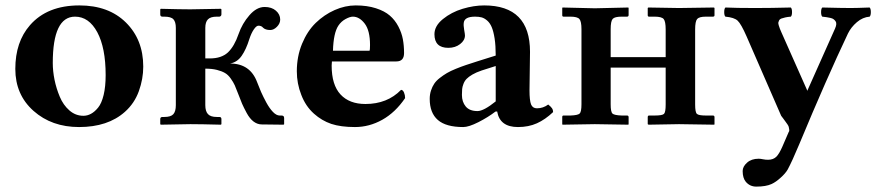

<svg xmlns="http://www.w3.org/2000/svg" viewBox="-20 -464 3273 716"><path d="M259.8 -401.9Q176.8 -401.9 176.8 -229Q176.8 -199.2 183.3 -166.7Q189.9 -134.3 202.9 -103.3Q215.8 -72.3 238.8 -52.2Q261.7 -32.2 291 -32.2Q305.7 -32.2 319.3 -39.6Q333 -46.9 345.9 -62.7Q358.9 -78.6 366.5 -109.9Q374 -141.1 374 -184.1Q374 -285.6 342.8 -343.8Q311.5 -401.9 259.8 -401.9ZM37.1 -207Q37.1 -307.6 91.8 -370.1Q156.2 -443.8 275.9 -443.8Q385.3 -443.8 449.7 -379.9Q514.2 -315.9 514.2 -215.8Q514.2 -169.4 497.8 -124Q481.4 -78.6 445.8 -46.9Q382.3 9.8 274.9 9.8Q172.9 9.8 105 -50.5Q37.1 -110.8 37.1 -207Z M635.7 -71.8V-359.9Q635.7 -382.3 626.7 -392.1Q617.7 -401.9 592.8 -401.9H585.9Q577.6 -401.9 577.6 -410.2V-429.2L579.6 -431.2Q653.8 -429.2 689.9 -429.2L803.7 -431.2L805.7 -429.2V-410.2Q805.7 -406.7 803.2 -404.3Q800.8 -401.9 797.9 -401.9H788.6Q765.1 -401.9 755.4 -391.8Q745.6 -381.8 745.6 -359.9V-246.1H762.7Q805.7 -246.1 830.1 -268.6Q854 -291.5 869.6 -336.9Q883.3 -376.5 910.2 -407.2Q937 -438 966.8 -438Q993.2 -438 1009 -424.1Q1024.9 -410.2 1024.9 -391.1Q1024.9 -376.5 1012.9 -364.3Q1001 -352.1 987.8 -352.1Q969.7 -352.1 960.9 -360.8Q955.1 -368.2 943.8 -368.2Q936 -368.2 926.5 -354.2Q917 -340.3 909.7 -317.9Q897.9 -279.8 881.3 -255.9Q864.7 -231.9 837.9 -227.1Q913.1 -227.1 939 -157.2Q946.3 -138.2 953.6 -121.1Q961.4 -103.5 973.1 -81.8Q984.9 -60.1 997.8 -46.6Q1010.7 -33.2 1022.9 -33.2H1029.8Q1039.6 -33.2 1039.6 -23.9V-1L1037.6 1L954.6 0Q939 -0.5 925 -11.2Q911.1 -22 899.9 -42.7Q888.7 -63.5 882.8 -77.1Q877.4 -89.4 868.7 -112.8Q860.8 -133.8 855.5 -145.8Q850.1 -157.7 840.3 -171.4Q830.6 -185.1 818.8 -191.9Q807.1 -198.7 788.8 -203.4Q770.5 -208 745.6 -208V-71.8Q745.6 -49.3 755.4 -38.6Q765.1 -27.8 788.6 -27.8H797.9Q805.7 -27.8 805.7 -20V-1L803.7 1Q729 -1 689.9 -1L579.6 1L577.6 -1V-20Q577.6 -27.8 585.9 -27.8H592.8Q617.2 -27.8 626.5 -38.3Q635.7 -48.8 635.7 -71.8Z M1221.7 -274.9H1357.9Q1359.9 -276.9 1359.9 -295.9Q1359.9 -350.1 1340.1 -376Q1320.3 -401.9 1295.9 -401.9Q1285.2 -401.9 1268.8 -393.1Q1252.4 -384.3 1241.7 -368.2Q1223.6 -340.8 1221.7 -274.9ZM1475.6 -128.9Q1482.4 -128.9 1486.6 -119.1Q1490.7 -109.4 1490.7 -98.1Q1454.1 -44.4 1405.5 -17.3Q1356.9 9.8 1303.7 9.8Q1251 9.8 1215.3 -2Q1179.7 -14.2 1150.9 -40Q1119.6 -67.9 1103.5 -110.4Q1086.9 -152.3 1086.9 -198.2Q1086.9 -253.4 1106.4 -300.8Q1126 -348.1 1157.5 -378.7Q1189 -409.2 1228 -426.5Q1267.1 -443.8 1306.6 -443.8Q1349.1 -443.8 1381.6 -433.3Q1414.1 -422.9 1433.6 -406Q1453.1 -389.2 1465.6 -365.2Q1478 -341.3 1482.4 -317.4Q1486.8 -293.5 1486.8 -266.1Q1486.8 -234.9 1458 -234.9H1217.8Q1217.8 -232.4 1217.3 -227.5Q1216.8 -222.7 1216.8 -219.2Q1216.8 -147.5 1249.8 -111.8Q1282.7 -76.2 1342.8 -76.2Q1424.3 -76.2 1475.6 -128.9Z M1834 -48.3 1827.6 -47.9Q1800.3 -26.9 1764.2 -8.5Q1728 9.8 1707.5 9.8Q1643.1 9.8 1612.8 -16.6Q1582.5 -43 1582.5 -95.2Q1582.5 -111.8 1587.2 -126.2Q1591.8 -140.6 1599.4 -151.9Q1606.9 -163.1 1620.1 -173.3Q1633.3 -183.6 1646.5 -191.4Q1659.7 -199.2 1680.2 -207.5Q1700.7 -215.8 1718.3 -221.7L1761.7 -235.8L1828.6 -256.8Q1828.6 -293.9 1824.5 -320.6Q1820.3 -347.2 1813.7 -362.8Q1807.1 -378.4 1796.6 -387.5Q1786.1 -396.5 1775.9 -399.2Q1765.6 -401.9 1751.5 -401.9Q1712.4 -401.9 1709.5 -379.4Q1708 -369.6 1710.9 -353Q1713.9 -336.4 1713.9 -332Q1713.9 -313.5 1695.8 -299.6Q1677.7 -285.6 1651.9 -285.6Q1600.1 -285.6 1600.1 -336.4Q1600.1 -367.2 1631.6 -392.8Q1663.1 -418.5 1705.1 -431.2Q1747.1 -443.8 1785.6 -443.8Q1956.5 -443.8 1956.5 -271L1954.6 -127Q1954.6 -89.4 1960.4 -74.7Q1966.3 -60.1 1982.4 -60.1Q2005.4 -60.1 2024.4 -74.2Q2034.2 -66.4 2038.3 -60.5Q2042.5 -54.7 2042.5 -45.9Q2013.2 -18.1 1982.2 -4.2Q1951.2 9.8 1911.6 9.8Q1843.8 9.8 1834 -48.3ZM1828.6 -217.8 1776.4 -201.2Q1755.9 -194.3 1741.7 -186Q1727.5 -177.7 1720 -169.9Q1712.4 -162.1 1708.3 -151.1Q1704.1 -140.1 1703.4 -131.8Q1702.6 -123.5 1702.6 -109.9Q1702.6 -84 1716.8 -66.9Q1731 -49.8 1760.7 -49.8Q1783.7 -49.8 1828.6 -85.9Z M2148.4 -355Q2148.4 -383.8 2140.9 -392.8Q2133.3 -401.9 2107.4 -401.9H2081.5Q2076.7 -401.9 2076.7 -407.2V-434.1L2077.6 -436L2198.2 -433.1L2323.2 -436L2324.2 -434.1V-408.2Q2324.2 -401.9 2318.4 -401.9H2298.3Q2272.5 -401.9 2264.9 -393.6Q2257.3 -385.3 2257.3 -355V-251H2462.4V-354Q2462.4 -383.8 2455.1 -392.8Q2447.8 -401.9 2421.4 -401.9H2400.4Q2395.5 -401.9 2395.5 -407.2V-434.1L2397.5 -436L2512.2 -434.1L2642.6 -436L2644.5 -434.1V-407.2Q2644.5 -401.9 2638.7 -401.9H2612.3Q2587.4 -401.9 2579.8 -393.1Q2572.3 -384.3 2572.3 -354V-74.2Q2572.3 -45.4 2578.9 -39.3Q2585.4 -33.2 2612.3 -33.2H2638.7Q2644.5 -33.2 2644.5 -26.9V-1L2643.6 1L2512.2 -1L2398.4 1L2395.5 -1V-26.9Q2395.5 -33.2 2400.4 -33.2H2421.4Q2449.7 -33.2 2456.1 -39.3Q2462.4 -45.4 2462.4 -74.2V-211.9H2257.3V-75.2Q2257.3 -46.4 2264.2 -40.3Q2271 -34.2 2298.3 -33.2H2318.4Q2324.2 -33.2 2324.2 -26.9V-1L2323.2 1L2198.2 -1L2077.6 1L2076.7 -1V-27.8Q2076.7 -33.2 2081.5 -33.2H2107.4Q2134.8 -34.2 2141.6 -40.5Q2148.4 -46.9 2148.4 -75.2Z M2917.5 168Q2909.2 182.6 2891.1 198.7Q2873.5 214.8 2857.4 222.2Q2836.4 231.9 2800.3 231.9Q2776.4 231.9 2761.2 213.9Q2749.5 199.7 2749.5 173.8Q2749.5 157.2 2765.9 142.6Q2782.2 127.9 2809.1 127.9Q2815.9 127.9 2825.2 129.9Q2834.5 131.8 2844.2 131.8Q2863.8 131.8 2875.5 120.1Q2886.2 108.9 2897.5 83L2921.4 27.8Q2924.3 24.9 2923.1 18.8Q2921.9 12.7 2921.4 9.5Q2920.9 6.3 2916.7 0Q2912.6 -6.3 2909.7 -9.8L2901.9 -20.5L2893.1 -32.2L2764.2 -328.1Q2743.7 -375 2730.7 -387Q2717.8 -398.9 2685.1 -401.9Q2680.7 -406.2 2680.7 -418.9Q2680.7 -431.6 2685.1 -436Q2725.1 -434.1 2796.4 -434.1Q2855 -434.1 2929.2 -436Q2933.6 -431.6 2933.6 -418.9Q2933.6 -406.2 2929.2 -401.9Q2916.5 -400.9 2908 -398.9Q2899.4 -397 2893.6 -394.8Q2887.7 -392.6 2885.5 -388.2Q2883.3 -383.8 2882.6 -380.4Q2881.8 -377 2884 -369.6Q2886.2 -362.3 2888.2 -357.2Q2890.1 -352.1 2894.5 -342.3Q2896 -339.4 2896.5 -337.9L2989.3 -128.9Q2990.7 -126 2990.7 -125Q2990.7 -126 2991.2 -127L3094.2 -357.9Q3098.1 -366.7 3098.6 -373.5Q3099.1 -380.4 3095.9 -384.8Q3092.8 -389.2 3088.6 -392.3Q3084.5 -395.5 3076.7 -397.2Q3068.8 -398.9 3062.5 -399.9Q3056.2 -400.9 3046.4 -401.9Q3042 -406.2 3042 -418.9Q3042 -431.6 3046.4 -436Q3120.6 -434.1 3152.3 -434.1Q3173.3 -434.1 3223.1 -436Q3227.5 -431.6 3227.5 -418.9Q3227.5 -406.2 3223.1 -401.9Q3197.3 -399.9 3175.5 -381.3Q3153.8 -362.8 3142.1 -338.9Q3063 -172.4 2960.4 74.2Q2934.1 137.2 2917.5 168Z"/></svg>

Font: Linux Libertine G
Style: Bold
Weight: 700
Designer: Philipp H. Poll
Foundry: Philipp H. Poll
Version: Version 5.0.3